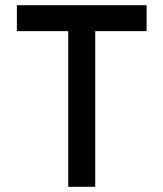

<svg xmlns="http://www.w3.org/2000/svg" viewBox="-20 -720 630 740"><path d="M347 -600V0H243V-600H45V-700H545V-600Z"/></svg>

Font: Overpass Light
Style: Bold
Weight: 600
Designer: Delve Withrington, Thomas Jockin
Foundry: Delve Fonts
Version: Version 3.000;DELV;Overpass